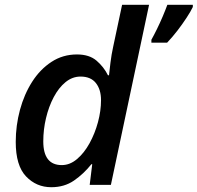

<svg xmlns="http://www.w3.org/2000/svg" viewBox="-20 -780 833 810"><path d="M196.3 9.8Q133.3 9.8 89.8 -35.9Q46.4 -81.5 46.4 -181.2Q46.4 -250.5 64.2 -316.4Q82 -382.3 115.7 -435.1Q149.4 -487.8 197.3 -519Q245.1 -550.3 304.7 -550.3Q356.9 -550.3 387.5 -523.9Q418 -497.6 435.5 -462.4H439.9Q441.9 -481.4 446 -515.6Q450.2 -549.8 457.5 -583L495.1 -759.8H608.9L447.8 0H358.4L369.1 -87.4H365.7Q333 -46.4 292.2 -18.3Q251.5 9.8 196.3 9.8ZM240.7 -83.5Q274.9 -83.5 304.9 -108.9Q335 -134.3 357.7 -175.5Q380.4 -216.8 393.3 -264.6Q406.2 -312.5 406.2 -357.4Q406.2 -402.3 384.5 -429.7Q362.8 -457 319.8 -457Q285.2 -457 256.3 -433.3Q227.5 -409.7 206.5 -369.9Q185.5 -330.1 174.1 -281.7Q162.6 -233.4 162.6 -183.6Q162.6 -83.5 240.7 -83.5ZM618.7 -600.1V-612.3Q628.9 -630.4 641.8 -656.7Q654.8 -683.1 666.5 -710.7Q678.2 -738.3 686 -759.8H793.5V-750.5Q784.2 -731 766.8 -704.6Q749.5 -678.2 728.3 -650.6Q707 -623 685.1 -600.1Z"/></svg>

Font: Open Sans SemiBold
Style: Italic
Weight: 600
Italic angle: -12°
Designer: Monotype Design Team
Foundry: Monotype Imaging Inc.
Version: Version 3.003; ttfautohint (v1.8.4)